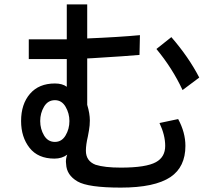

<svg xmlns="http://www.w3.org/2000/svg" viewBox="-20 -731 1002 874"><path d="M824 -67Q824 29 756 75Q684 123 530 123Q381 123 333 95Q283 66 281 16Q280 12 280 5Q280 -11 286 -27Q262 -9 228 -9Q153 -9 114.5 -58Q76 -107 76 -180Q76 -257 116.5 -304Q157 -351 230 -351Q264 -351 284 -336V-462H111V-552H284V-711H377V-556Q522 -562 617 -571L615 -481Q562 -476 398 -466L377 -465V-254Q389 -214 389 -183Q389 -160 385 -137.5Q381 -115 380 -110Q371 -72 371 -45Q371 2 415 19Q456 32 530 32Q645 32 690 7Q732 -16 732 -67Q732 -116 706 -171L791 -189Q824 -128 824 -67ZM692 -508 760 -562Q839 -471 887 -378L811 -321Q765 -420 692 -508ZM296 -180Q296 -215 278.5 -245Q261 -275 230 -275Q198 -275 180.5 -245.5Q163 -216 163 -180Q163 -144 180.5 -114.5Q198 -85 230 -85Q261 -85 278.5 -114.5Q296 -144 296 -180Z"/></svg>

Font: Gmarket Sans TTF Medium
Style: Regular
Weight: 500
Designer: Creative Director : Sungho Lee; Art Director : Kiwoong Choi; Project Manager : Sori Yang, Jongwook Yoon; Font Designer :
Foundry: Sandoll Inc.
Version: Version 1.000;hotconv 1.0.109;makeotfexe 2.5.65596